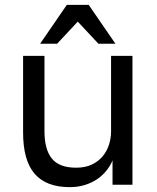

<svg xmlns="http://www.w3.org/2000/svg" viewBox="-20 -760 645 790"><path d="M267 10Q301 10 329.5 1Q358 -8 380 -23Q402 -38 418 -58Q434 -78 443 -100V0H525V-530H437V-220Q437 -192 428.5 -165Q420 -138 402.5 -117Q385 -96 358 -83Q331 -70 293 -70Q224 -70 193.5 -107.5Q163 -145 163 -220V-530H75V-215Q75 -100 122.5 -45Q170 10 267 10ZM145 -580H215L300 -671L385 -580H455L345 -740H255Z"/></svg>

Font: Golos Text VF
Style: Regular
Weight: 400
Designer: A.Korolkova, Vitaly Kuzmin
Foundry: ParaType Ltd
Version: Version 2.005